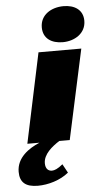

<svg xmlns="http://www.w3.org/2000/svg" viewBox="-121 -675 490 916"><g transform="rotate(-5 124.5 -217.5)"><path d="M286 -430H81L-10 0H48C-4 22 -63 62 -63 130C-63 180 -36 204 23 204C73 204 131 187 171 154L148 112C124 132 108 138 96 138C79 138 65 127 65 100C65 57 107 23 143 0H193ZM312 -561C312 -614 271 -639 219 -639C160 -639 107 -607 107 -547C107 -493 148 -468 201 -468C258 -468 312 -501 312 -561Z"/></g></svg>

Font: Racing Sans One
Style: Regular
Weight: 400
Designer: Pablo Impallari, Rodrigo Fuenzalida
Foundry: Pablo Impallari, Rodrigo Fuenzalida
Version: Version 1.001